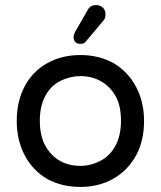

<svg xmlns="http://www.w3.org/2000/svg" viewBox="-20 -726 634 757"><path d="M270 -580Q270 -588 276 -600L326 -687Q336 -706 359 -706Q375 -706 385.5 -696Q396 -686 396 -669Q396 -653 387 -644L319 -563Q312 -553 297 -553Q285 -553 277.5 -560Q270 -567 270 -580ZM77 -385Q108 -444 165.5 -476.5Q223 -509 297 -509Q370 -509 428 -477Q485 -443 516.5 -383.5Q548 -324 548 -249Q548 -172 517 -114Q484 -54 427 -21.5Q370 11 297 11Q223 11 165 -21Q108 -55 77 -114.5Q46 -174 46 -249Q46 -326 77 -385ZM160 -149Q182 -111 217 -91.5Q252 -72 297 -72Q337 -72 374 -91Q413 -110 435 -151Q457 -192 457 -250Q457 -312 434 -350Q412 -387 376.5 -406.5Q341 -426 297 -426Q258 -426 220 -408Q181 -389 159 -348.5Q137 -308 137 -250Q137 -189 160 -149Z"/></svg>

Font: 寒蝉全圆体
Style: Regular
Weight: 400
Designer: Warren2060
      Designed by Motoya company      

      [Varela Round]
      Joe Prince(Latin component); Avraham Cornf
Foundry: ChillType
Version: Version 3.200